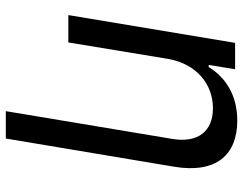

<svg xmlns="http://www.w3.org/2000/svg" viewBox="-104 -488 797 628"><g transform="rotate(90 294.0 -174.5)"><path d="M173.3 -327.1C190 -420.1 256.4 -473 334.5 -473C411.2 -473 448.9 -422.9 434.7 -339.1L344.1 204.5H433.6L525.9 -346.6C548.7 -484.7 486.2 -552.6 375 -552.6C293 -552.6 234 -515.3 199.9 -459.2H192.8L207 -545.5H120.7L29.8 0H119.3Z"/></g></svg>

Font: Margiela Sans Text
Style: Italic
Weight: 400
Italic angle: -9.39999°
Designer: Stefan Endress, Andreas Faust
Version: Version 1.100;FEAKit 1.0